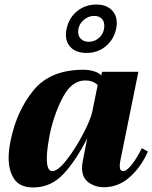

<svg xmlns="http://www.w3.org/2000/svg" viewBox="-20 -814 671 845"><path d="M270 -662Q270 -674 273 -687Q283 -735 319 -764.5Q355 -794 404 -794Q446 -794 470 -771.5Q494 -749 494 -712Q494 -701 491 -687Q481 -640 445.5 -610.5Q410 -581 361 -581Q318 -581 294 -603Q270 -625 270 -662ZM439 -701Q439 -721 427 -732.5Q415 -744 394 -744Q367 -744 345.5 -723.5Q324 -703 324 -673Q324 -654 337 -642Q350 -630 370 -630Q398 -630 418.5 -650Q439 -670 439 -701ZM18 -120Q18 -153 27 -196Q53 -325 127 -416Q201 -507 347 -507Q371 -507 393 -500.5Q415 -494 426 -482L429 -498H589L510 -109Q507 -96 507 -83Q507 -61 522 -61Q538 -61 561.5 -91.5Q585 -122 604 -162L631 -147Q601 -79 551 -34.5Q501 10 437 10Q399 10 370 -11Q341 -32 341 -75Q341 -88 344 -104L364 -206Q315 -108 259.5 -48.5Q204 11 126 11Q68 11 43 -25.5Q18 -62 18 -120ZM386 -322 410 -440Q388 -460 356 -460Q296 -460 257.5 -387.5Q219 -315 200 -227Q186 -157 186 -116Q186 -61 210 -61Q235 -61 273.5 -110.5Q312 -160 345.5 -224Q379 -288 386 -322Z"/></svg>

Font: Trirong ExtraBold
Style: Italic
Weight: 800
Italic angle: -12°
Designer: Katatrad Team
Foundry: CadsonDemak
Version: Version 1.001